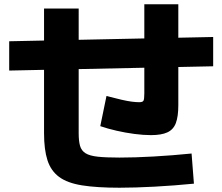

<svg xmlns="http://www.w3.org/2000/svg" viewBox="-20 -818 1040 898"><path d="M539 60Q433 60 364 49Q295 38 256.5 9.5Q218 -19 202 -68.5Q186 -118 186 -195V-778H348V-195Q348 -158 354.5 -135.5Q361 -113 380.5 -101Q400 -89 438.5 -85Q477 -81 539 -81Q610 -81 698.5 -86Q787 -91 876 -100L887 41Q796 50 703.5 55Q611 60 539 60ZM23 -488V-625L977 -645V-508ZM686 -186Q651 -186 609 -191.5Q567 -197 525.5 -206.5Q484 -216 449 -228L478 -369Q520 -358 548.5 -351.5Q577 -345 596.5 -342.5Q616 -340 631 -340Q647 -340 651 -347Q655 -354 655 -381V-798H814V-326Q814 -273 802.5 -242.5Q791 -212 763 -199Q735 -186 686 -186Z"/></svg>

Font: M PLUS 1 Thin ExtraBold
Style: Regular
Weight: 800
Version: Version 1.001